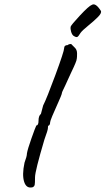

<svg xmlns="http://www.w3.org/2000/svg" viewBox="-20 -855 482 877"><path d="M400 -833Q417 -843 441 -805Q445 -795 427 -777Q409 -759 382.5 -737.5Q356 -716 348 -705Q338 -688 332.5 -686Q327 -684 315 -692Q308 -698 304.5 -711.5Q301 -725 302.5 -732.5Q304 -740 345 -784Q386 -828 400 -833ZM167 -335 177 -373Q193 -404 233 -512.5Q273 -621 273 -635Q273 -649 289 -649Q294 -654 305 -654L321 -638Q332 -628 332 -611Q332 -594 331 -588.5Q330 -583 329 -578.5Q328 -574 324 -565Q320 -556 317 -549Q314 -542 305 -523.5Q296 -505 290.5 -492Q285 -479 278 -464.5Q271 -450 267 -441.5Q263 -433 263 -431Q263 -429 261.5 -424.5Q260 -420 257 -412.5Q254 -405 249 -394Q209 -306 209 -296.5Q209 -287 204 -282Q199 -282 199 -274V-271Q199 -261 183 -218Q140 -73 140 -45.5Q140 -18 138.5 -11Q137 -4 130 0Q101 8 90.5 -24Q80 -56 92 -112Q103 -141 103 -154Q106 -173 123.5 -222.5Q141 -272 146 -282Q156 -282 156 -304Q156 -326 167 -335Z"/></svg>

Font: Caveat
Style: Regular
Weight: 400
Designer: Pablo Impallari
Foundry: Creative Lab NY
Version: Version 1.096; ttfautohint (v1.3)